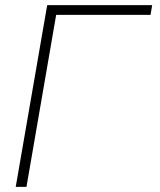

<svg xmlns="http://www.w3.org/2000/svg" viewBox="-20 -731 627 751"><path d="M568.8 -672.9 575.2 -710.9H164.6L41.5 0H83.5L199.7 -672.9Z"/></svg>

Font: Roboto Mono ExtraLight
Style: Italic
Weight: 250
Italic angle: -10°
Monospace: yes
Designer: Google
Version: Version 3.000